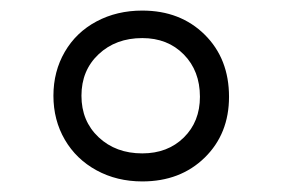

<svg xmlns="http://www.w3.org/2000/svg" viewBox="-20 -530 533 363"><path d="M249 -510Q321 -510 367 -464.5Q413 -419 413 -347Q413 -277 367 -232Q321 -187 249 -187Q201 -187 162.5 -208Q124 -229 102.5 -266Q81 -303 81 -349Q81 -395 102.5 -432Q124 -469 162.5 -489.5Q201 -510 249 -510ZM249 -458Q199 -458 166.5 -427.5Q134 -397 134 -349Q134 -301 166.5 -270.5Q199 -240 249 -240Q297 -240 327.5 -270Q358 -300 358 -347Q358 -396 327.5 -427Q297 -458 249 -458Z"/></svg>

Font: Fz Poppins
Style: Regular
Weight: 400
Designer: Ninad Kale (Devanagari), Jonny Pinhorn (Latin)
Foundry: Indian Type Foundry
Version: Vit hóa bi Vntype.Com & FontZin.Com